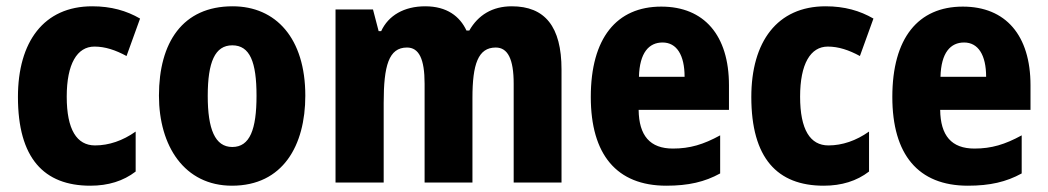

<svg xmlns="http://www.w3.org/2000/svg" viewBox="-20 -580 3328 610"><path d="M267 10C324 10 372 -5 411 -35V-162C370 -133 326 -118 282 -118C224 -118 192 -168 192 -273C192 -377 225 -432 280 -432C314 -432 347 -421 382 -402L425 -521C382 -546 333 -560 273 -560C119 -560 37 -447 37 -272C37 -78 119 10 267 10Z M950 -276C950 -458 857 -560 719 -560C560 -560 485 -445 485 -276C485 -116 566 10 717 10C879 10 950 -118 950 -276ZM640 -275C640 -383 663 -436 718 -436C774 -436 795 -383 795 -276C795 -169 774 -113 718 -113C663 -113 640 -170 640 -275Z M1606 -560C1544 -560 1499 -532 1471 -483H1462C1441 -528 1400 -560 1331 -560C1264 -560 1214 -531 1191 -481H1183L1165 -550H1046V0H1199V-253C1199 -371 1215 -429 1273 -429C1311 -429 1329 -393 1329 -314V0H1481V-269C1481 -376 1499 -429 1555 -429C1593 -429 1612 -393 1612 -314V0H1764V-359C1764 -496 1711 -560 1606 -560Z M2081 -559C1939 -559 1857 -459 1857 -272C1857 -89 1939 10 2097 10C2167 10 2219 -2 2268 -29V-150C2215 -121 2172 -108 2118 -108C2045 -108 2010 -149 2009 -231H2296V-309C2296 -468 2217 -559 2081 -559ZM2085 -445C2130 -445 2155 -405 2155 -336H2010C2012 -413 2042 -445 2085 -445Z M2597 10C2654 10 2702 -5 2741 -35V-162C2700 -133 2656 -118 2612 -118C2554 -118 2522 -168 2522 -273C2522 -377 2555 -432 2610 -432C2644 -432 2677 -421 2712 -402L2755 -521C2712 -546 2663 -560 2603 -560C2449 -560 2367 -447 2367 -272C2367 -78 2449 10 2597 10Z M3039 -559C2897 -559 2815 -459 2815 -272C2815 -89 2897 10 3055 10C3125 10 3177 -2 3226 -29V-150C3173 -121 3130 -108 3076 -108C3003 -108 2968 -149 2967 -231H3254V-309C3254 -468 3175 -559 3039 -559ZM3043 -445C3088 -445 3113 -405 3113 -336H2968C2970 -413 3000 -445 3043 -445Z"/></svg>

Font: Noto Sans Georgian Condensed ExtraBold
Style: Regular
Weight: 800
Width: 3
Designer: Monotype Design Team, Akaki Razmadze
Foundry: Google LLC
Version: Version 2.005